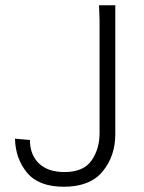

<svg xmlns="http://www.w3.org/2000/svg" viewBox="-20 -704 549 731"><path d="M37 -176 94 -171Q94 -115 128 -82Q162 -49 226 -49Q298 -49 328.5 -93Q359 -137 359 -196V-629L357 -684H419V-193Q419 -110 371 -51.5Q323 7 223 7Q128 7 83.5 -46Q39 -99 37 -176Z"/></svg>

Font: Bellota Text
Style: Regular
Weight: 400
Designer: Kemie Guaida
Foundry: Kemie Guaida
Version: Version 4.001